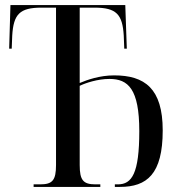

<svg xmlns="http://www.w3.org/2000/svg" viewBox="-20 -734 700 754"><path d="M112 0H374V-10H355C307 -10 293 -26 293 -86V-397C316 -408 363 -424 410 -424C483 -424 527 -385 527 -219C527 -53 498 -10 443 -10H431V0H451C557 0 619 -50 619 -222C619 -387 548 -438 428 -438C371 -438 321 -420 293 -408V-704H351C437 -704 461 -678 466 -594L468 -543H478L472 -714H21L16 -543H26L28 -594C33 -678 57 -704 143 -704H200V-86C200 -26 186 -10 138 -10H112Z"/></svg>

Font: Noto Serif Display Condensed
Style: Regular
Weight: 400
Width: 3
Designer: Monotype Design Team
Foundry: Monotype Imaging Inc.
Version: Version 2.009